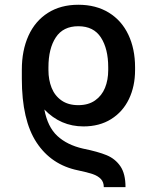

<svg xmlns="http://www.w3.org/2000/svg" viewBox="-20 -557 655 803"><path d="M305.7 155.3Q194.3 132.3 132.8 38.8Q71.3 -54.7 71.3 -227.5V-265.6Q71.3 -346.2 99.1 -407.7Q127 -469.2 180.4 -503.2Q233.9 -537.1 307.6 -537.1Q381.3 -537.1 435.1 -504.2Q488.8 -471.2 516.8 -411.9Q544.9 -352.5 544.9 -275.4V-263.7Q544.9 -196.3 519.3 -142.8Q493.7 -89.4 444.8 -58.8Q396 -28.3 329.1 -28.3Q233.4 -28.3 165.5 -99.1Q179.2 -25.9 220 11.7Q260.7 49.3 327.1 64.5Q389.6 77.1 425.8 92Q461.9 106.9 483.4 138.2Q504.9 169.4 504.9 225.6H414.1Q414.1 204.6 401.9 191.7Q389.6 178.7 367.7 171.1Q345.7 163.6 305.7 155.3ZM432.6 -263.7V-275.4Q432.6 -353 402.1 -400.1Q371.6 -447.3 307.6 -447.3Q244.1 -447.3 213.4 -400.6Q182.6 -354 182.6 -275.4V-263.7Q182.6 -223.1 195.8 -189.9Q209 -156.7 237.1 -137Q265.1 -117.2 307.6 -117.2Q349.6 -117.2 377.7 -137Q405.8 -156.7 419.2 -189.7Q432.6 -222.7 432.6 -263.7Z"/></svg>

Font: Pretendard JP Medium
Style: Regular
Weight: 500
Designer: Base glyphs from Inter by Rasmus Andersson; Hangeul glyphs from Noto Sans CJK(Source Han Sans) by Jang Soo-young and Kan
Foundry: Kil Hyung-jin
Version: Version 1.309